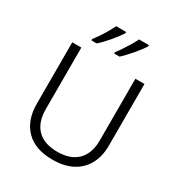

<svg xmlns="http://www.w3.org/2000/svg" viewBox="-218 -1091 1161 1246"><g transform="rotate(30 362.5 -468.5)"><path d="M633 -252Q633 -173 601.5 -114Q570 -55 509.5 -22.5Q449 10 360 10Q230 10 161 -60.5Q92 -131 92 -254V-714H160V-253Q160 -155 211.5 -102.5Q263 -50 363 -50Q430 -50 475 -74.5Q520 -99 542.5 -143.5Q565 -188 565 -249V-714H633ZM532 -938Q523 -923 508.5 -903.5Q494 -884 475.5 -862.5Q457 -841 439 -821.5Q421 -802 404 -787H364V-797Q379 -816 396.5 -842.5Q414 -869 431 -897Q448 -925 458 -947H532ZM361 -938Q352 -923 337.5 -903.5Q323 -884 305 -862.5Q287 -841 268.5 -821.5Q250 -802 233 -787H193V-797Q208 -816 226 -842.5Q244 -869 260 -897Q276 -925 287 -947H361Z"/></g></svg>

Font: Noto Sans Oriya Light
Style: Regular
Weight: 300
Version: Version 2.003